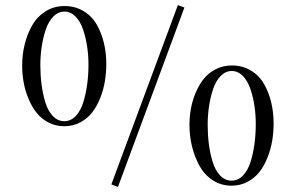

<svg xmlns="http://www.w3.org/2000/svg" viewBox="-20 -732 1174 762"><path d="M67.9 -472.2Q67.9 -515.1 77.9 -555.7Q87.9 -596.2 107.4 -630.9Q127 -665.5 160.4 -686.8Q193.8 -708 235.8 -708Q278.8 -708 312 -687.7Q345.2 -667.5 364.3 -633.8Q383.3 -600.1 392.6 -560.5Q401.9 -521 401.9 -478Q401.9 -443.4 396.2 -409.4Q390.6 -375.5 377.7 -342.8Q364.7 -310.1 345.7 -285.6Q326.7 -261.2 298.1 -246.1Q269.5 -231 234.9 -231Q201.2 -231 173.1 -245.4Q145 -259.8 125.7 -283.9Q106.4 -308.1 93.3 -339.6Q80.1 -371.1 74 -404.5Q67.9 -438 67.9 -472.2ZM140.1 -473.1Q140.1 -434.1 144.8 -397.5Q149.4 -360.8 159.7 -326.7Q169.9 -292.5 189.5 -271.7Q209 -251 234.9 -251Q261.2 -251 280.8 -271.7Q300.3 -292.5 310.8 -326.9Q321.3 -361.3 326.2 -398.7Q331.1 -436 331.1 -476.1Q331.1 -512.7 325.7 -548.1Q320.3 -583.5 309.6 -615.2Q298.8 -647 279.5 -666.5Q260.3 -686 235.8 -686Q210.9 -686 191.7 -666.3Q172.4 -646.5 161.6 -614.5Q150.9 -582.5 145.5 -546.6Q140.1 -510.7 140.1 -473.1ZM421.9 0 686 -711.9 711.9 -702.1 448.2 9.8ZM731.9 -235.8Q731.9 -269.5 738 -302.5Q744.1 -335.4 757.6 -366.5Q771 -397.5 790 -420.7Q809.1 -443.8 837.6 -458Q866.2 -472.2 899.9 -472.2Q942.9 -472.2 976.1 -451.9Q1009.3 -431.6 1028.3 -397.9Q1047.4 -364.3 1056.6 -324.7Q1065.9 -285.2 1065.9 -242.2Q1065.9 -207.5 1060.3 -173.6Q1054.7 -139.6 1041.7 -106.9Q1028.8 -74.2 1009.8 -49.8Q990.7 -25.4 962.2 -10.3Q933.6 4.9 898.9 4.9Q857.4 4.9 824.2 -16.8Q791 -38.6 771.5 -74.2Q752 -109.9 741.9 -151.4Q731.9 -192.9 731.9 -235.8ZM804.2 -236.8Q804.2 -197.8 808.8 -161.1Q813.5 -124.5 823.7 -90.3Q834 -56.2 853.5 -35.6Q873 -15.1 898.9 -15.1Q925.3 -15.1 944.8 -35.9Q964.4 -56.6 974.9 -91.1Q985.4 -125.5 990.2 -162.8Q995.1 -200.2 995.1 -240.2Q995.1 -276.9 989.7 -312.3Q984.4 -347.7 973.6 -379.4Q962.9 -411.1 943.6 -430.7Q924.3 -450.2 899.9 -450.2Q875 -450.2 855.7 -430.4Q836.4 -410.6 825.7 -378.4Q814.9 -346.2 809.6 -310.3Q804.2 -274.4 804.2 -236.8Z"/></svg>

Font: Dihjauti S
Style: Bold
Weight: 700
Designer: T. Christopher White
Version: Version 3.0.0